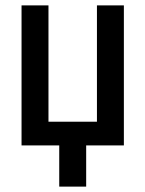

<svg xmlns="http://www.w3.org/2000/svg" viewBox="-20 -540 540 713"><path d="M200 153V0H60V-520H160V-88H340V-520H440V0H300V153Z"/></svg>

Font: Iosevka Term Curly Semibold
Style: Regular
Weight: 600
Designer: Belleve Invis
Foundry: Belleve Invis
Version: Version 32.3.0